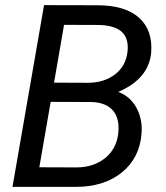

<svg xmlns="http://www.w3.org/2000/svg" viewBox="-20 -731 649 751"><path d="M28.8 0 152.3 -710.9 360.8 -710.4Q469.7 -710.4 523.9 -661.6Q578.1 -612.8 571.3 -525.4Q562.5 -423.3 442.9 -371.6Q490.7 -353 514.4 -308.1Q538.1 -263.2 533.7 -209Q526.4 -112.8 456.5 -56.4Q386.7 0 275.9 0ZM178.2 -332.5 133.8 -76.7 278.8 -76.2Q345.2 -76.2 390.1 -111.8Q435.1 -147.5 442.4 -208Q449.2 -265.6 422.4 -297.9Q395.5 -330.1 337.9 -332ZM191.4 -407.7 323.7 -407.2Q385.7 -407.2 428.5 -439Q471.2 -470.7 478.5 -526.4Q484.9 -578.1 458.3 -604.5Q431.6 -630.9 370.1 -633.3L230.5 -633.8Z"/></svg>

Font: Roboto
Style: Italic
Weight: 400
Italic angle: -12°
Designer: Google
Version: Version 2.134; 2016; ttfautohint (v1.6)